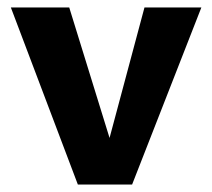

<svg xmlns="http://www.w3.org/2000/svg" viewBox="-20 -493 567 513"><path d="M188 0 9 -473H165L292 -62H256L366 -473H518L333 0Z"/></svg>

Font: Ysabeau SC ExtraBold
Style: Regular
Weight: 800
Designer: Christian Thalmann (Catharsis Fonts)
Version: Version 2.001;gftools[0.9.30]; featfreeze: smcp